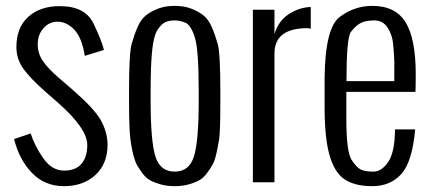

<svg xmlns="http://www.w3.org/2000/svg" viewBox="-20 -618 1473 651"><path d="M275.9 -126.5Q275.9 -182.6 175.8 -270.5L133.3 -307.6Q85 -350.1 60.3 -383.5Q35.6 -417 35.6 -458.5Q35.6 -524.4 75.7 -560.8Q115.7 -597.2 182.6 -597.2Q269 -597.2 297.1 -538.1Q325.2 -479 332.5 -448.7L267.6 -428.7Q257.3 -491.7 231.2 -518.1Q205.1 -544.4 175.8 -544.4Q146.5 -544.4 127.2 -522.2Q107.9 -500 107.9 -467.8Q107.9 -435.5 126.7 -409.2Q145.5 -382.8 181.2 -352.5L227.5 -312.5Q299.3 -250 321.5 -210.9Q343.8 -171.9 344.7 -127.9Q344.7 -62.5 303.5 -24.7Q262.2 13.2 196.8 13.2Q131.3 13.2 88.1 -32Q44.9 -77.1 27.8 -146.5L84 -165.5Q97.7 -122.6 127 -81.1Q156.2 -39.6 196.8 -39.6Q237.3 -39.6 256.6 -63Q275.9 -86.4 275.9 -126.5Z M490.7 -307.6V-277.3Q490.7 -139.6 506.8 -87.9Q522.9 -36.1 572.3 -36.1Q621.6 -36.1 637.7 -87.9Q653.8 -139.6 653.8 -277.3V-307.6Q653.8 -449.7 640.6 -491.2Q627.4 -532.7 608.9 -540.8Q590.3 -548.8 572.3 -548.8Q554.2 -548.8 541.3 -543.2Q528.3 -537.6 514.9 -518.1Q501.5 -498.5 496.1 -448.7Q490.7 -398.9 490.7 -307.6ZM417.5 -277.3V-307.6Q417.5 -437.5 426.3 -468.8Q435.1 -500 446.3 -525.9Q457.5 -551.8 473.9 -565.2Q490.2 -578.6 515.1 -588.4Q540 -598.1 572.3 -598.1Q604.5 -598.1 629.4 -588.4Q654.3 -578.6 670.7 -565.2Q687 -551.8 698.2 -525.9Q709.5 -500 718.3 -468.8Q727.1 -437.5 727.1 -307.6V-277.3Q727.1 -169.9 722.9 -145Q718.8 -120.1 713.4 -96.2Q708 -72.3 700.4 -59.1Q692.9 -45.9 681.2 -30Q669.4 -14.2 654.3 -6.1Q639.2 2 618.4 7.6Q597.7 13.2 572.3 13.2Q546.9 13.2 526.1 7.6Q505.4 2 490.2 -6.1Q475.1 -14.2 463.4 -30Q451.7 -45.9 444.1 -59.1Q436.5 -72.3 428.7 -107.2Q420.9 -142.1 419.2 -182.6Q417.5 -223.1 417.5 -277.3Z M837.4 0V-585H910.6V-502.4Q924.3 -547.9 960 -570.6Q995.6 -593.3 1033.7 -594.2V-520.5Q1028.3 -522.5 1022.5 -522.5Q910.6 -522.5 910.6 -436.5V0Z M1242.2 -598.1Q1320.8 -598.1 1355.2 -542.5Q1389.6 -486.8 1389.6 -366.7Q1389.6 -330.1 1388.7 -306.6H1154.3V-217.3Q1154.3 -103 1172.1 -75.9Q1189.9 -48.8 1204.6 -42.5Q1219.2 -36.1 1246.6 -36.1Q1273.9 -36.1 1296.4 -69.1Q1318.8 -102.1 1319.3 -179.2H1387.7Q1377.9 -69.3 1340.8 -28.1Q1303.7 13.2 1242.2 13.2Q1180.7 13.2 1146.2 -11.5Q1111.8 -36.1 1095.7 -97.4Q1079.6 -158.7 1080.6 -269.5V-351.1Q1082 -523.4 1132.1 -560.8Q1182.1 -598.1 1242.2 -598.1ZM1154.8 -342.8H1316.9Q1316.4 -362.3 1316.9 -382.3Q1317.4 -402.3 1316.4 -422.6Q1315.4 -442.9 1312.7 -470.9Q1310.1 -499 1294.4 -523.9Q1278.8 -548.8 1249 -548.8Q1218.8 -548.8 1201.4 -539.1Q1184.1 -529.3 1169.4 -509Q1154.8 -488.8 1154.8 -342.8Z"/></svg>

Font: Oswald-Light
Style: Light
Weight: 300
Designer: vernon adams
Foundry: vernon adams
Version: Version ; ttfautohint (v0.92.18-e454-dirty) -l 8 -r 50 -G 20